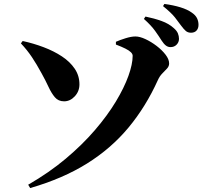

<svg xmlns="http://www.w3.org/2000/svg" viewBox="-20 -885 1040 974"><path d="M123 52Q229 -9 313.5 -80Q398 -151 461.5 -225Q525 -299 567.5 -369.5Q610 -440 631.5 -500Q653 -560 653 -602Q653 -611 644 -620Q635 -629 616 -638.5Q597 -648 568 -659V-673Q588 -682 617 -691Q646 -700 667 -700Q689 -700 718 -686.5Q747 -673 774.5 -652Q802 -631 820 -607.5Q838 -584 838 -563Q838 -549 827.5 -537.5Q817 -526 803.5 -512.5Q790 -499 781 -479Q720 -344 632 -238Q544 -132 421.5 -55.5Q299 21 133 69ZM305 -371Q276 -371 258.5 -391.5Q241 -412 226 -444.5Q211 -477 191 -513Q166 -559 142 -595Q118 -631 86 -665L95 -677Q150 -665 201.5 -645.5Q253 -626 294 -599Q335 -572 359 -536.5Q383 -501 383 -457Q383 -422 359.5 -396.5Q336 -371 305 -371ZM845 -646Q832 -646 821.5 -654Q811 -662 800 -679Q787 -700 767 -728Q747 -756 710 -789L718 -801Q762 -792 799.5 -778.5Q837 -765 862 -742Q877 -729 882.5 -715.5Q888 -702 888 -688Q888 -671 876 -658.5Q864 -646 845 -646ZM949 -719Q933 -719 922.5 -728Q912 -737 898 -756Q886 -773 867.5 -796.5Q849 -820 807 -854L814 -865Q859 -859 895 -848Q931 -837 953 -821Q972 -808 979.5 -792.5Q987 -777 987 -759Q987 -741 977 -730Q967 -719 949 -719Z"/></svg>

Font: Noto Serif JP Black
Style: Regular
Weight: 900
Designer: Ryoko NISHIZUKA 西塚涼子 (kana & ideographs); Frank Grießhammer (Latin, Greek & Cyrillic); Wenlong ZHANG 张文龙 (bopomofo); San
Foundry: Adobe
Version: Version 2.003-H1;hotconv 1.1.1;makeotfexe 2.6.0